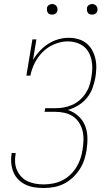

<svg xmlns="http://www.w3.org/2000/svg" viewBox="-20 -932 540 960"><path d="M198 8Q174 8 151.5 4.5Q129 1 108.5 -8.5Q88 -18 72 -34Q56 -50 47.5 -70.5Q39 -91 36.5 -114.5Q34 -138 38 -162V-167H58V-162Q54 -141 55.5 -120Q57 -99 65 -81Q73 -63 86.5 -48.5Q100 -34 118.5 -25.5Q137 -17 157 -13.5Q177 -10 198 -10Q221 -10 245 -14.5Q269 -19 291 -30Q313 -41 331 -58Q349 -75 362 -96Q375 -117 382.5 -140Q390 -163 393 -185Q397 -209 397.5 -233Q398 -257 392.5 -279Q387 -301 374.5 -320Q362 -339 343.5 -351Q325 -363 302 -368Q279 -373 255 -373H203L206 -391H258Q279 -391 300.5 -395Q322 -399 342 -408Q362 -417 379 -432Q396 -447 408.5 -466Q421 -485 427.5 -505.5Q434 -526 437 -547Q441 -569 441.5 -590.5Q442 -612 437.5 -632.5Q433 -653 423 -671Q413 -689 397 -701Q381 -713 360.5 -719Q340 -725 318 -725Q286 -725 253 -711.5Q220 -698 195 -673.5Q170 -649 154 -617.5Q138 -586 132 -554H112L142 -735H162L145 -632Q159 -656 178.5 -677Q198 -698 221.5 -713Q245 -728 271.5 -735.5Q298 -743 324 -743Q348 -743 371 -736.5Q394 -730 411.5 -716Q429 -702 440 -682.5Q451 -663 456.5 -640Q462 -617 461.5 -593Q461 -569 457 -545Q452 -518 442.5 -491.5Q433 -465 414.5 -442.5Q396 -420 371 -405Q346 -390 319 -382Q348 -373 370.5 -353Q393 -333 404.5 -305.5Q416 -278 417 -246.5Q418 -215 413 -183V-182Q409 -157 401 -132.5Q393 -108 378 -85Q363 -62 343 -43.5Q323 -25 299 -13Q275 -1 249 3.5Q223 8 198 8ZM440 -859Q434 -859 428.5 -861Q423 -863 419.5 -868Q416 -873 415 -879Q414 -885 415 -891Q415 -896 417.5 -900Q420 -904 424 -906.5Q428 -909 432 -910.5Q436 -912 441 -912Q447 -912 452.5 -909.5Q458 -907 462 -902Q466 -897 467 -891Q468 -885 467 -879Q466 -874 463.5 -870Q461 -866 457.5 -863.5Q454 -861 449.5 -860Q445 -859 440 -859ZM240 -859Q234 -859 228.5 -861Q223 -863 219.5 -868Q216 -873 215 -879Q214 -885 215 -891Q215 -896 217.5 -900Q220 -904 224 -906.5Q228 -909 232 -910.5Q236 -912 241 -912Q247 -912 252.5 -909.5Q258 -907 262 -902Q266 -897 267 -891Q268 -885 267 -879Q266 -874 263.5 -870Q261 -866 257.5 -863.5Q254 -861 249.5 -860Q245 -859 240 -859Z"/></svg>

Font: Iosevka Curly Slab Thin
Style: Italic
Weight: 100
Italic angle: -9°
Monospace: yes
Designer: Belleve Invis
Foundry: Belleve Invis
Version: Version 22.1.2; ttfautohint (v1.8.4)